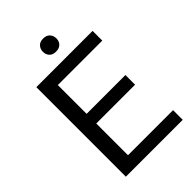

<svg xmlns="http://www.w3.org/2000/svg" viewBox="-255 -978 1078 1078"><g transform="rotate(-45 284.0 -438.5)"><path d="M484.4 -328.6H176.3V-76.7H534.2V0H82.5V-710.9H529.3V-633.8H176.3V-405.3H484.4ZM249 -824.7Q249 -846.7 262.5 -861.8Q275.9 -877 302.2 -877Q328.6 -877 342.3 -861.8Q356 -846.7 356 -824.7Q356 -802.7 342.3 -788.1Q328.6 -773.4 302.2 -773.4Q275.9 -773.4 262.5 -788.1Q249 -802.7 249 -824.7Z"/></g></svg>

Font: Roboto-ThirdPerson-AD3FC
Style: ThirdPerson-AD3FC
Weight: 400
Designer: Google
Version: Version 2.137; 2017